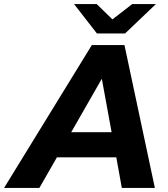

<svg xmlns="http://www.w3.org/2000/svg" viewBox="-83 -921 823 941"><path d="M530 -757 681 -901H565L468 -826L391 -901H280L392 -757ZM367 -700 -63 0H110L196 -150H487L514 0H676L527 -700ZM266 -273 416 -535 464 -273Z"/></svg>

Font: AWKNG-Font
Style: Bold Italic
Weight: 700
Italic angle: -11.3°
Designer: Awakening Church
Foundry: Awakening Church
Version: Version 1.700;PS 001.700;hotconv 1.0.88;makeotf.lib2.5.64775